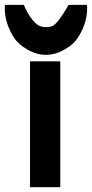

<svg xmlns="http://www.w3.org/2000/svg" viewBox="-57 -779 383 799"><path d="M67.9 -523.9V0H193.8V-523.9ZM166.5 -673.8C159.7 -668.9 149.4 -666.5 136.2 -666C121.1 -666.5 109.4 -668.9 101.6 -674.3C80.6 -688.5 60.5 -716.3 42 -758.8H-36.6C-37.1 -753.9 -37.1 -748.5 -37.1 -743.7C-37.1 -705.6 -25.9 -667.5 -2.9 -628.9C10.3 -606.4 30.3 -587.9 57.1 -572.8C82.5 -558.1 108.4 -550.8 134.3 -550.8C160.2 -550.8 186 -558.1 211.4 -572.8C238.3 -587.9 258.3 -606.4 271.5 -628.9C294.4 -667.5 305.7 -705.6 305.7 -743.7C305.7 -748.5 305.7 -753.9 305.2 -758.8H228.5C202.6 -713.4 182.1 -685.1 166.5 -673.8Z"/></svg>

Font: Tuffy
Style: Bold
Weight: 700
Designer: Thatcher Ulrich, Karoly Barta, Michael Everson
Version: Version 001.270